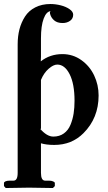

<svg xmlns="http://www.w3.org/2000/svg" viewBox="-22 -717 545 966"><path d="M184.1 -314.9V-67.9L179.2 -69.8Q213.9 -29.8 246.1 -29.8Q277.3 -29.8 299.3 -45.7Q321.3 -61.5 332.5 -88.9Q343.8 -116.2 348.4 -145.8Q353 -175.3 353 -210Q353 -294.9 328.4 -343.5Q303.7 -392.1 266.1 -392.1Q246.6 -392.1 222.7 -371.1Q198.7 -350.1 184.1 -314.9ZM184.1 -523.9V-432.1L183.1 -408.2Q229.5 -444.8 292 -444.8Q344.7 -444.8 387 -414.8Q429.2 -384.8 451.7 -337.4Q474.1 -290 474.1 -236.8Q474.1 -123 397.9 -46.9Q338.9 12.2 251 12.2Q210.9 12.2 184.1 3.9V152.8Q184.1 191.9 205.1 191.9H224.1Q236.3 191.9 245.1 195.6Q253.9 199.2 253.9 204.1V219.2L244.1 229Q163.1 227.1 124 227.1L6.8 229L-2 219.2V204.1Q-2 198.7 5.9 195.3Q13.7 191.9 26.9 191.9H45.9Q66.9 191.9 66.9 152.8V-494.1Q66.9 -534.7 75.9 -569.6Q85 -604.5 103.8 -633.8Q122.6 -663.1 155.5 -679.9Q188.5 -696.8 231.9 -696.8Q257.3 -696.8 283.4 -690.2Q309.6 -683.6 327.9 -670.9Q346.2 -658.2 346.2 -643.1Q346.2 -623.5 330.6 -612.3Q314.9 -601.1 293 -601.1Q266.1 -601.1 250.5 -614.5Q234.9 -627.9 230 -647Q227.1 -659.2 233.9 -661.1Q211.4 -659.7 197.8 -623.5Q184.1 -587.4 184.1 -523.9Z"/></svg>

Font: Linux Libertine G
Style: Semibold
Weight: 600
Designer: Philipp H. Poll
Foundry: Philipp H. Poll
Version: Version 5.1.1